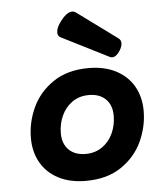

<svg xmlns="http://www.w3.org/2000/svg" viewBox="-52 -751 703 809"><g transform="rotate(-5 300.0 -347.0)"><path d="M468.3 -575.2Q478.5 -567.9 478.5 -554.2Q478.5 -540.5 467.8 -523.4Q452.1 -498.5 434.6 -498.5Q428.2 -498.5 423.3 -501.5L224.6 -601.6Q212.9 -607.4 212.9 -623Q212.9 -642.1 232.4 -668.5Q260.3 -705.1 282.7 -705.1Q291 -705.1 298.8 -699.7ZM546.9 -262.2Q546.9 -195.8 518.1 -133.3Q489.3 -70.8 429 -30Q368.7 10.7 279.3 10.7Q212.4 10.7 163.6 -14.6Q114.7 -40 89.1 -85.2Q63.5 -130.4 63.5 -189Q63.5 -255.4 92.3 -317.9Q121.1 -380.4 181.4 -421.1Q241.7 -461.9 331.1 -461.9Q397.9 -461.9 446.8 -436.5Q495.6 -411.1 521.2 -366Q546.9 -320.8 546.9 -262.2ZM190.9 -198.2Q190.9 -153.8 216.8 -128.2Q242.7 -102.5 288.1 -102.5Q328.1 -102.5 357.9 -123.3Q387.7 -144 403.6 -178.5Q419.4 -212.9 419.4 -252.9Q419.4 -297.4 393.6 -323Q367.7 -348.6 322.3 -348.6Q282.2 -348.6 252.4 -327.9Q222.7 -307.1 206.8 -272.7Q190.9 -238.3 190.9 -198.2Z"/></g></svg>

Font: Courier Prime Sans
Style: Bold Italic
Weight: 700
Italic angle: -10°
Designer: Alan Dague-Greene
Foundry: Quote-Unquote Apps
Version: Version 3.020